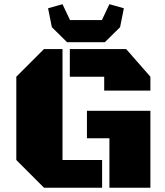

<svg xmlns="http://www.w3.org/2000/svg" viewBox="-20 -877 770 897"><path d="M272 -129.4H457V0H185.5L56.2 -129.4V-518.6L185.5 -647.9H272ZM386.2 -359.4H682.6V0H491.2V-231H386.2ZM306.2 -518.6V-647.9H569.3L682.6 -518.6V-453.6H466.8V-518.6ZM204.6 -838.4 272 -857.4 307.1 -783.2H456.1L491.2 -857.4L558.6 -838.4L541 -750L469.7 -679.7H293.5L222.2 -750Z"/></svg>

Font: Black Ops One [rus by aLiNcE]
Style: Regular
Weight: 400
Designer: James Grieshaber
Foundry: James Grieshaber
Version: Version 1.002;May 25, 2024;FontCreator 13.0.0.2680 64-bit